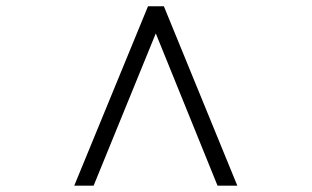

<svg xmlns="http://www.w3.org/2000/svg" viewBox="-20 -606 998 615"><path d="M740.2 -11.2H676.8L479 -499L279.8 -11.2H217.8L454.1 -585.9H504.9Z"/></svg>

Font: Ezra SIL
Style: Regular
Weight: 400
Designer: Development by SIL's NRSI team. OpenType tables by Ralph Hancock ( hancock@dircon.co.uk )
Foundry: SIL International, Version 2.51: 2007
Version: Version 2.51, 2007